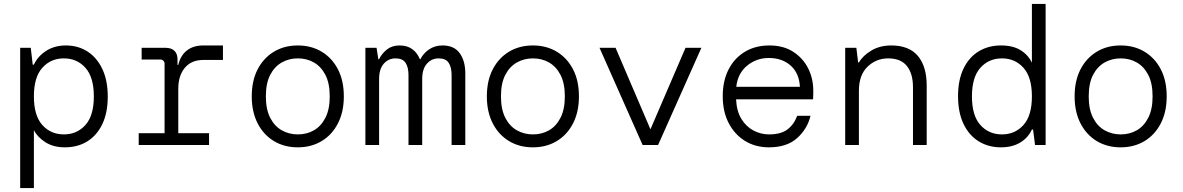

<svg xmlns="http://www.w3.org/2000/svg" viewBox="-20 -740 6040 980"><path d="M83 220V-496H137L147 -410H153Q172 -452 215 -480Q258 -508 316 -508Q378 -508 426 -477.5Q474 -447 502 -388.5Q530 -330 530 -247Q530 -164 502 -106Q474 -48 425 -18Q376 12 311 12Q252 12 211 -14.5Q170 -41 153 -76V220ZM306 -54Q373 -54 416 -102Q459 -150 459 -248Q459 -346 416 -394Q373 -442 306 -442Q239 -442 196 -394Q153 -346 153 -248Q153 -150 196 -102Q239 -54 306 -54Z M688 0V-60H820V-416Q820 -424 814 -430Q808 -436 800 -436H703V-496H825Q854 -496 870 -481Q886 -466 886 -437V-409H890Q901 -456 933.5 -482Q966 -508 1018 -508H1118V-434H1018Q957 -434 923.5 -394Q890 -354 890 -287V-60H1047V0Z M1500 12Q1431 12 1378 -20Q1325 -52 1295 -110.5Q1265 -169 1265 -248Q1265 -328 1295 -386Q1325 -444 1378 -476Q1431 -508 1500 -508Q1569 -508 1622 -476Q1675 -444 1705 -386Q1735 -328 1735 -248Q1735 -169 1705 -110.5Q1675 -52 1622 -20Q1569 12 1500 12ZM1500 -54Q1546 -54 1582.5 -75Q1619 -96 1641 -139Q1663 -182 1663 -248Q1663 -315 1641 -357.5Q1619 -400 1582.5 -421Q1546 -442 1500 -442Q1455 -442 1418 -421Q1381 -400 1359 -357.5Q1337 -315 1337 -248Q1337 -182 1359 -139Q1381 -96 1418 -75Q1455 -54 1500 -54Z M1845 0V-496H1902L1911 -438H1915Q1929 -467 1955 -487.5Q1981 -508 2019 -508Q2059 -508 2084.5 -489Q2110 -470 2123 -438H2126Q2140 -467 2169.5 -487.5Q2199 -508 2239 -508Q2298 -508 2326.5 -468.5Q2355 -429 2355 -365V0H2285V-357Q2285 -397 2270 -419.5Q2255 -442 2219 -442Q2183 -442 2159 -415Q2135 -388 2135 -337V0H2065V-357Q2065 -397 2050 -419.5Q2035 -442 1999 -442Q1963 -442 1939 -415Q1915 -388 1915 -337V0Z M2700 12Q2631 12 2578 -20Q2525 -52 2495 -110.5Q2465 -169 2465 -248Q2465 -328 2495 -386Q2525 -444 2578 -476Q2631 -508 2700 -508Q2769 -508 2822 -476Q2875 -444 2905 -386Q2935 -328 2935 -248Q2935 -169 2905 -110.5Q2875 -52 2822 -20Q2769 12 2700 12ZM2700 -54Q2746 -54 2782.5 -75Q2819 -96 2841 -139Q2863 -182 2863 -248Q2863 -315 2841 -357.5Q2819 -400 2782.5 -421Q2746 -442 2700 -442Q2655 -442 2618 -421Q2581 -400 2559 -357.5Q2537 -315 2537 -248Q2537 -182 2559 -139Q2581 -96 2618 -75Q2655 -54 2700 -54Z M3260 0 3040 -496H3122L3300 -80L3479 -496H3560L3339 0Z M3905 12Q3836 12 3783 -20.5Q3730 -53 3699.5 -111.5Q3669 -170 3669 -249Q3669 -328 3699 -386Q3729 -444 3782.5 -476Q3836 -508 3907 -508Q3979 -508 4029 -475.5Q4079 -443 4105 -391Q4131 -339 4131 -279Q4131 -269 4131 -258Q4131 -247 4130 -233H3737Q3740 -172 3764.5 -132.5Q3789 -93 3826.5 -73.5Q3864 -54 3905 -54Q3966 -54 3999.5 -79.5Q4033 -105 4049 -149H4117Q4101 -82 4048.5 -35Q3996 12 3905 12ZM3904 -444Q3841 -444 3793.5 -405Q3746 -366 3738 -297H4063Q4059 -367 4015.5 -405.5Q3972 -444 3904 -444Z M4294 0V-496H4351L4360 -421H4364Q4384 -456 4427.5 -482Q4471 -508 4529 -508Q4620 -508 4665 -454.5Q4710 -401 4710 -303V0H4640V-295Q4640 -364 4609 -403Q4578 -442 4514 -442Q4452 -442 4408 -399.5Q4364 -357 4364 -277V0Z M5089 12Q5025 12 4975.5 -18.5Q4926 -49 4898 -107.5Q4870 -166 4870 -249Q4870 -332 4898 -390Q4926 -448 4975.5 -478Q5025 -508 5089 -508Q5150 -508 5189 -484Q5228 -460 5247 -420V-720H5317V0H5263L5253 -79H5247Q5228 -37 5187.5 -12.5Q5147 12 5089 12ZM5094 -54Q5161 -54 5204 -102Q5247 -150 5247 -248Q5247 -346 5204 -394Q5161 -442 5094 -442Q5027 -442 4984 -394Q4941 -346 4941 -248Q4941 -150 4984 -102Q5027 -54 5094 -54Z M5700 12Q5631 12 5578 -20Q5525 -52 5495 -110.5Q5465 -169 5465 -248Q5465 -328 5495 -386Q5525 -444 5578 -476Q5631 -508 5700 -508Q5769 -508 5822 -476Q5875 -444 5905 -386Q5935 -328 5935 -248Q5935 -169 5905 -110.5Q5875 -52 5822 -20Q5769 12 5700 12ZM5700 -54Q5746 -54 5782.5 -75Q5819 -96 5841 -139Q5863 -182 5863 -248Q5863 -315 5841 -357.5Q5819 -400 5782.5 -421Q5746 -442 5700 -442Q5655 -442 5618 -421Q5581 -400 5559 -357.5Q5537 -315 5537 -248Q5537 -182 5559 -139Q5581 -96 5618 -75Q5655 -54 5700 -54Z"/></svg>

Font: DM Mono Light
Style: Regular
Weight: 300
Designer: Colophon Foundry
Foundry: Colophon Foundry
Version: Version 1.000; ttfautohint (v1.8.2.53-6de2)